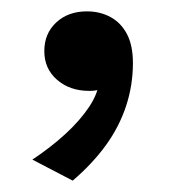

<svg xmlns="http://www.w3.org/2000/svg" viewBox="-20 -151 304 338"><path d="M108 167 37 130Q70 108 95.5 84.5Q121 61 137 37Q153 13 155 -10Q157 -13 159 -14.5Q161 -16 164 -15.5Q167 -15 170.5 -13.5Q174 -12 177 -9Q173 -2 167 1.5Q161 5 154 7Q147 9 137 9Q103 9 80.5 -10.5Q58 -30 58 -61Q58 -92 79 -111.5Q100 -131 133 -131Q156 -131 174.5 -121Q193 -111 203.5 -91Q214 -71 214 -40Q214 -1 202 35.5Q190 72 166.5 104.5Q143 137 108 167Z"/></svg>

Font: Roboto Serif 28pt Condensed Medium
Style: Regular
Weight: 500
Width: 3
Designer: Greg Gazdowicz
Foundry: Commercial Type
Version: Version 1.008